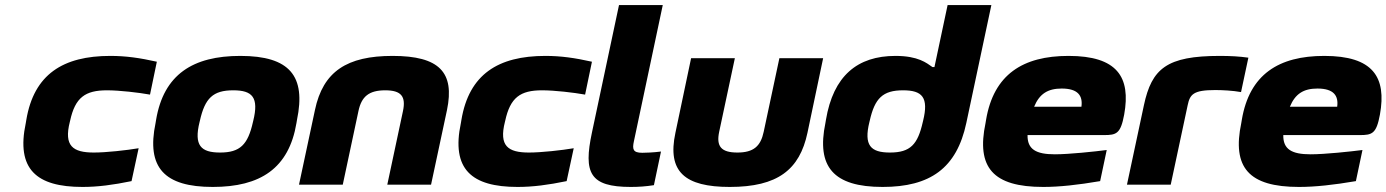

<svg xmlns="http://www.w3.org/2000/svg" viewBox="-20 -730 5481 759"><path d="M84 -256 82 -244C43 -61 124 9 306 9C367 9 427 1 500 -14L528 -144C481 -136 400 -127 351 -127C268 -127 232 -153 256 -248L257 -252C277 -345 317 -373 403 -373C452 -373 529 -364 573 -356L600 -486C533 -501 478 -509 416 -509C229 -509 114 -436 84 -256Z M597 -256 595 -244C558 -67 630 9 821 9C1009 9 1122 -64 1152 -244L1154 -256C1190 -429 1126 -509 930 -509C743 -509 627 -436 597 -256ZM769 -248 770 -252C790 -342 822 -373 902 -373C978 -373 1004 -345 981 -252L980 -248C960 -158 929 -127 850 -127C774 -127 746 -155 769 -248Z M1225 -295 1162 0H1335L1397 -291C1409 -348 1438 -373 1503 -373C1567 -373 1585 -348 1573 -291L1511 0H1684L1747 -295C1778 -444 1717 -509 1532 -509C1352 -509 1257 -448 1225 -295Z M1804 -256 1802 -244C1763 -61 1844 9 2026 9C2087 9 2147 1 2220 -14L2248 -144C2201 -136 2120 -127 2071 -127C1988 -127 1952 -153 1976 -248L1977 -252C1997 -345 2037 -373 2123 -373C2172 -373 2249 -364 2293 -356L2320 -486C2253 -501 2198 -509 2136 -509C1949 -509 1834 -436 1804 -256Z M2519 -126C2482 -126 2479 -140 2486 -172L2600 -710H2427L2320 -206C2286 -46 2311 9 2474 9C2504 9 2534 7 2565 2L2593 -131C2564 -127 2529 -126 2519 -126Z M2650 -205C2617 -51 2687 9 2865 9C3054 9 3141 -59 3172 -205L3234 -500H3061L2999 -209C2987 -152 2959 -127 2895 -127C2830 -127 2811 -152 2823 -209L2885 -500H2712Z M3245 -256 3243 -244C3207 -71 3274 9 3469 9C3657 9 3762 -65 3800 -244L3899 -710H3726L3674 -465H3666C3643 -481 3610 -509 3520 -509C3369 -509 3274 -430 3245 -256ZM3417 -248 3418 -252C3438 -342 3470 -373 3550 -373C3626 -373 3652 -345 3629 -252L3628 -248C3608 -159 3579 -127 3498 -127C3422 -127 3394 -155 3417 -248Z M4424 -277C4451 -426 4396 -509 4204 -509C4024 -509 3908 -436 3878 -256L3876 -244C3839 -68 3905 9 4104 9C4168 9 4241 1 4329 -14L4355 -137C4309 -131 4206 -120 4150 -120C4075 -120 4041 -140 4042 -196H4344C4393 -196 4410 -201 4424 -277ZM4068 -308C4089 -359 4122 -380 4177 -380C4242 -380 4261 -351 4255 -308Z M4784 -374C4812 -374 4853 -372 4886 -366L4915 -502C4880 -507 4844 -509 4802 -509C4592 -509 4533 -459 4502 -314L4435 0H4608L4675 -314C4684 -357 4697 -374 4784 -374Z M5435 -277C5462 -426 5407 -509 5215 -509C5035 -509 4919 -436 4889 -256L4887 -244C4850 -68 4916 9 5115 9C5179 9 5252 1 5340 -14L5366 -137C5320 -131 5217 -120 5161 -120C5086 -120 5052 -140 5053 -196H5355C5404 -196 5421 -201 5435 -277ZM5079 -308C5100 -359 5133 -380 5188 -380C5253 -380 5272 -351 5266 -308Z"/></svg>

Font: LT Wave Black
Style: Italic
Weight: 900
Designer: Daniel Lyons
Version: Version 2.5 (Glyphs App)